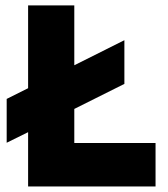

<svg xmlns="http://www.w3.org/2000/svg" viewBox="-20 -670 604 690"><path d="M4 -314.5 81 -353V-650.5H247V-435.5L427 -525.5V-368.5L247 -278.5V-156H539V0H81V-195L4 -157Z"/></svg>

Font: Overused Grotesk ExtraBold
Style: Regular
Weight: 800
Version: Version 0.004